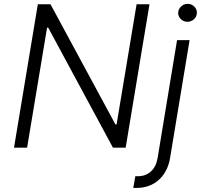

<svg xmlns="http://www.w3.org/2000/svg" viewBox="-20 -749 1019 974"><path d="M738.3 -727.3 617.5 0H552.9L224.4 -609H218.8L117.5 0H51.1L171.9 -727.3H236.2L565.7 -117.5H571.4L672.9 -727.3ZM878.2 -545.5H941.8L842.7 52.9Q831 122.5 785.5 163.5Q740.1 204.5 670.8 204.5Q667.3 204.5 663.7 204.5Q660.2 204.5 656.2 204.2L666.5 144.9H680Q719.1 144.9 745.6 120.7Q772 96.6 779.5 52.9ZM930.8 -638.5Q911.2 -638.5 897.4 -652Q883.5 -665.5 883.9 -684.7Q884.6 -702.8 898.6 -716.1Q912.6 -729.4 931.8 -729.4Q951.7 -729.4 965.6 -715.7Q979.4 -702.1 978.7 -682.9Q978.3 -664.8 964.1 -651.6Q949.9 -638.5 930.8 -638.5Z"/></svg>

Font: Inter UI Light
Style: Italic
Weight: 300
Italic angle: 9.39999°
Designer: Rasmus Andersson
Foundry: rsms
Version: 3.2;8d6f07862